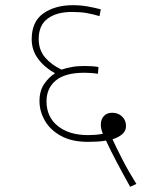

<svg xmlns="http://www.w3.org/2000/svg" viewBox="-20 -652 591 739"><path d="M481 67Q452 15 429 -28.5Q406 -72 388 -111Q372 -108 354.5 -107Q337 -106 319 -106Q256 -106 214.5 -129Q173 -152 152.5 -188Q132 -224 132 -263Q132 -303 150.5 -329.5Q169 -356 192 -370Q153 -391 127.5 -424.5Q102 -458 102 -501Q102 -569 147 -600.5Q192 -632 260 -632Q291 -632 318.5 -627Q346 -622 368 -616L363 -590Q336 -598 312.5 -602Q289 -606 257 -606Q198 -606 163.5 -580.5Q129 -555 129 -502Q129 -460 153 -431.5Q177 -403 217 -384Q234 -390 255.5 -394Q277 -398 306 -398Q320 -398 335 -397Q350 -396 359 -394L357 -368Q345 -370 330.5 -371Q316 -372 305 -372Q230 -372 194.5 -342Q159 -312 159 -262Q159 -202 202.5 -167Q246 -132 319 -132Q331 -132 345.5 -133Q360 -134 376 -137Q372 -146 370 -155.5Q368 -165 368 -172Q368 -192 379.5 -205Q391 -218 412 -218Q435 -218 450 -203.5Q465 -189 465 -167Q465 -148 450.5 -135.5Q436 -123 413 -116Q428 -83 452 -36.5Q476 10 505 56Z"/></svg>

Font: Noto Sans Thin
Style: Italic
Weight: 100
Italic angle: -12°
Designer: Monotype Design Team
Foundry: Monotype Imaging Inc.
Version: Version 2.013; ttfautohint (v1.8.4.7-5d5b)